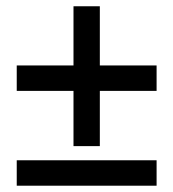

<svg xmlns="http://www.w3.org/2000/svg" viewBox="-20 -586 556 616"><path d="M482.4 -294.4H300.3V-117.2H215.8V-294.4H33.7V-376H215.8V-565.9H300.3V-376H482.4ZM482.4 9.8H33.7V-71.8H482.4Z"/></svg>

Font: Kawthoolei
Style: Bold
Weight: 700
Designer: Moe Zed
Foundry: Moe Zed
Version: Version 1.000;July 10, 2024;FontCreator 14.0.0.2901 32-bit